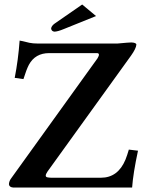

<svg xmlns="http://www.w3.org/2000/svg" viewBox="-20 -840 664 860"><path d="M571.8 0H39.1Q21 -1.5 20 -15.1Q21 -27.8 27.8 -38.1L417 -579.1Q430.2 -601.1 415 -602.1H200.2Q137.7 -602.1 109.4 -549.8Q98.6 -529.3 85 -485.8L45.9 -491.2Q61.5 -570.8 67.9 -658.2Q74.7 -657.7 111.3 -648.4Q127.4 -645 148.9 -645H505.9Q557.6 -649.9 568.8 -649.9Q590.3 -648.9 590.8 -640.1Q589.8 -623 566.9 -590.8L192.9 -71.8Q177.7 -49.3 191.4 -45.9Q198.2 -44.4 209 -43.9H432.1Q508.3 -43.9 542 -125Q549.8 -144.5 557.1 -169.9L598.1 -165Q576.2 -63 571.8 0ZM348.1 -819.8 410.2 -768.1 266.1 -710Q237.8 -698.2 223.1 -698.2Q210 -700.2 209 -712.9Q210.9 -724.1 224.1 -733.9Z"/></svg>

Font: Linux Libertine O
Style: Semibold
Weight: 700
Designer: Philipp H. Poll
Foundry: Philipp H. Poll
Version: Version 5.0.0